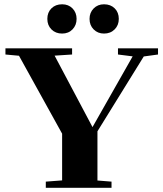

<svg xmlns="http://www.w3.org/2000/svg" viewBox="-20 -893 777 913"><path d="M474.6 -733.4Q444.8 -733.4 425.3 -753.2Q405.8 -772.9 405.8 -803.2Q405.8 -833 425.3 -852.8Q444.8 -872.6 474.6 -872.6Q505.9 -872.6 525.4 -853.3Q544.9 -834 544.9 -803.2Q544.9 -772.9 525.1 -753.2Q505.4 -733.4 474.6 -733.4ZM275.4 -733.4Q244.6 -733.4 224.9 -752.9Q205.1 -772.5 205.1 -803.2Q205.1 -834 224.6 -853.3Q244.1 -872.6 275.4 -872.6Q305.7 -872.6 325 -852.8Q344.2 -833 344.2 -803.2Q344.2 -773.4 325 -753.4Q305.7 -733.4 275.4 -733.4ZM197.8 0V-29.3L275.4 -35.2V-257.3L70.3 -627.9L5.9 -633.8V-663.1H322.8V-633.8L239.7 -628.4L419.9 -288.6L610.8 -625L541 -633.8V-663.1H731.4V-633.8L663.6 -624.5L443.4 -268.6V-34.7L510.3 -29.3V0Z"/></svg>

Font: Elstob Grade
Style: Regular
Weight: 400
Designer: Peter S. Baker
Version: Version 1.015